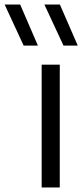

<svg xmlns="http://www.w3.org/2000/svg" viewBox="-102 -828 366 848"><path d="M82 0V-542.5H162V0ZM178.5 -626.5 94 -808H162.5L241.5 -626.5ZM2.5 -626.5 -81.5 -808H-13L65.5 -626.5Z"/></svg>

Font: Encode Sans Semi Expanded
Style: Regular
Weight: 400
Width: 6
Designer: Multiple Designers
Foundry: Impallari Type
Version: Version 3.000; ttfautohint (v1.8.3) -l 8 -r 50 -G 200 -x 14 